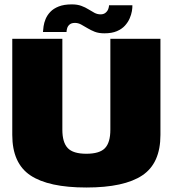

<svg xmlns="http://www.w3.org/2000/svg" viewBox="-20 -852 794 876"><path d="M374 3.5Q546.5 3.5 629.2 -51.8Q712 -107 712 -236.5V-675H483.5V-260Q483.5 -202 459 -176.2Q434.5 -150.5 374 -150.5Q313.5 -150.5 289 -176.5Q264.5 -202.5 264.5 -260V-675H36V-236.5Q36 -107 118.8 -51.8Q201.5 3.5 374 3.5ZM456 -700Q490.5 -700 513.2 -709.8Q536 -719.5 550 -735Q564 -750.5 571.5 -767.8Q579 -785 581.8 -801.2Q584.5 -817.5 584 -828H477.5Q477.5 -820.5 473.8 -810.5Q470 -800.5 461.2 -793.5Q452.5 -786.5 439 -786.5Q424.5 -786.5 411.5 -793.2Q398.5 -800 384 -809.2Q369.5 -818.5 351.2 -825.2Q333 -832 307.5 -832Q272 -832 248 -822.5Q224 -813 209.8 -798Q195.5 -783 188.2 -765.5Q181 -748 178.8 -732.2Q176.5 -716.5 176 -706H283.5Q283.5 -713.5 286.5 -723.5Q289.5 -733.5 298 -740.5Q306.5 -747.5 322 -747.5Q336.5 -747.5 350 -740.2Q363.5 -733 378.5 -723.8Q393.5 -714.5 412 -707.2Q430.5 -700 456 -700Z"/></svg>

Font: Anybody Thin Black
Style: Regular
Weight: 900
Version: Version 1.113;gftools[0.9.25]